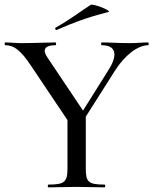

<svg xmlns="http://www.w3.org/2000/svg" viewBox="-22 -808 661 828"><path d="M223 -679C291 -709 356 -734 445 -756C465 -760 379 -794 369 -787C321 -756 276 -721 218 -689C214 -687 217 -676 223 -679ZM617 -625C588 -625 572 -622 540 -622C483 -622 455 -625 417 -625C413 -625 413 -613 417 -613C477 -613 488 -573 447 -508L336 -331L182 -561C160 -593 170 -613 217 -613C221 -613 221 -625 217 -625C182 -625 123 -622 69 -622C47 -622 23 -625 1 -625C-3 -625 -3 -613 1 -613C37 -613 66 -593 110 -527L269 -290V-81C269 -23 256 -12 187 -12C183 -12 183 0 187 0C220 0 263 -2 308 -2C356 -2 396 0 429 0C433 0 433 -12 429 -12C359 -12 348 -23 348 -81V-305L473 -502C515 -569 572 -613 617 -613C620 -613 620 -625 617 -625Z"/></svg>

Font: Cormorant Infant Book
Style: Regular
Weight: 500
Designer: Christian Thalmann (Catharsis Fonts)
Version: Version 1.000;PS 002.000;hotconv 1.0.88;makeotf.lib2.5.64775